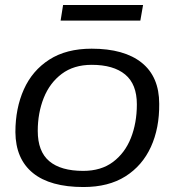

<svg xmlns="http://www.w3.org/2000/svg" viewBox="-20 -743 711 773"><path d="M316 10Q182 10 112.5 -46.5Q43 -103 42 -211Q42 -307 76 -383Q110 -459 178.5 -503Q247 -547 349 -547Q480 -547 550.5 -490.5Q621 -434 621 -325Q622 -227 587.5 -151.5Q553 -76 485 -33Q417 10 316 10ZM315 -55Q387 -55 435 -91Q483 -127 507 -187.5Q531 -248 531 -323Q531 -404 484 -443Q437 -482 349 -482Q277 -482 228.5 -445.5Q180 -409 156 -348.5Q132 -288 132 -216Q132 -133 178.5 -94Q225 -55 315 -55ZM224 -660 234 -723H556L545 -660Z"/></svg>

Font: Georama Extended
Style: Italic
Weight: 400
Width: 7
Italic angle: -9°
Designer: Jean-Baptiste Levee
Foundry: Production Type
Version: Version 1.000